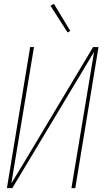

<svg xmlns="http://www.w3.org/2000/svg" viewBox="-20 -980 540 1000"><path d="M16 0 137 -735H157L39 -25L88 -105L465 -735H493L372 0H352L470 -710L44 0ZM332 -811 243 -950 261 -960 346 -819Z"/></svg>

Font: Iosevka SS04 Thin
Style: Italic
Weight: 100
Italic angle: -9°
Monospace: yes
Designer: Belleve Invis
Foundry: Belleve Invis
Version: Version 19.0.0; ttfautohint (v1.8.4)